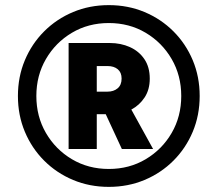

<svg xmlns="http://www.w3.org/2000/svg" viewBox="-20 -720 850 750"><path d="M405 10Q330 10 265.5 -17Q201 -44 152.5 -92.5Q104 -141 77 -205.5Q50 -270 50 -345Q50 -420 77 -484.5Q104 -549 152.5 -597.5Q201 -646 265.5 -673Q330 -700 405 -700Q480 -700 544.5 -673Q609 -646 657.5 -597.5Q706 -549 733 -484.5Q760 -420 760 -345Q760 -270 733 -205.5Q706 -141 657.5 -92.5Q609 -44 544.5 -17Q480 10 405 10ZM122 -345Q122 -265 159.5 -200.5Q197 -136 261 -98Q325 -60 405 -60Q485 -60 549 -98Q613 -136 650.5 -200.5Q688 -265 688 -345Q688 -425 650.5 -489.5Q613 -554 549 -592Q485 -630 405 -630Q325 -630 261 -592Q197 -554 159.5 -489.5Q122 -425 122 -345ZM248 -138V-552H409Q452 -552 487.5 -536Q523 -520 544 -489Q565 -458 565 -413Q565 -370 545 -339.5Q525 -309 493 -292L578 -138H456L393 -274H358V-138ZM358 -362H400Q424 -362 439.5 -375Q455 -388 455 -413Q455 -437 440 -449.5Q425 -462 400 -462H358Z"/></svg>

Font: Radio Canada
Style: Bold
Weight: 700
Designer: Charles Daoud, Etienne Aubert Bonn, Alexandre Saumier Demers, Jacques Le Bailly
Foundry: Radio-Canada
Version: Version 2.104; ttfautohint (v1.8.4.7-5d5b);gftools[0.9.28.de